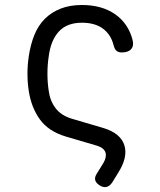

<svg xmlns="http://www.w3.org/2000/svg" viewBox="-20 -580 640 769"><path d="M430 150Q420 165 407.5 168.5Q395 172 380 163Q365 154 361.5 142Q358 130 368 115L394 73Q408 49 402.5 31Q397 13 370 4L244 -33Q174 -54 139.5 -102Q105 -150 95 -217Q90 -250 90 -284.5Q90 -319 95 -353Q102 -401 117.5 -439.5Q133 -478 159.5 -504.5Q186 -531 223 -545.5Q260 -560 308 -560Q388 -560 441 -523Q494 -486 511 -420Q517 -397 505.5 -383.5Q494 -370 468 -370Q454 -370 446.5 -376.5Q439 -383 435 -399Q424 -442 392 -465.5Q360 -489 308 -489Q248 -489 215.5 -453.5Q183 -418 175 -353Q170 -320 170 -285Q170 -250 175 -217Q180 -177 202 -147.5Q224 -118 266 -105L395 -67Q463 -46 478 1.5Q493 49 454 111Z"/></svg>

Font: Maple Mono NL Light
Style: Regular
Weight: 300
Monospace: yes
Designer: subframe7536
Version: Version 7.000